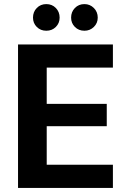

<svg xmlns="http://www.w3.org/2000/svg" viewBox="-20 -917 624 937"><path d="M68 0V-700H531V-587H208V-410H501V-301H208V-113H531V0ZM206 -767Q178 -767 159.5 -785.5Q141 -804 141 -831Q141 -859 159.5 -878Q178 -897 206 -897Q234 -897 252.5 -878Q271 -859 271 -831Q271 -804 252.5 -785.5Q234 -767 206 -767ZM392 -767Q364 -767 345.5 -785.5Q327 -804 327 -831Q327 -859 345.5 -878Q364 -897 392 -897Q419 -897 438 -878Q457 -859 457 -831Q457 -804 438 -785.5Q419 -767 392 -767Z"/></svg>

Font: DM Sans 17pt ExtraBold
Style: Regular
Weight: 800
Version: Version 4.004;gftools[0.9.30]